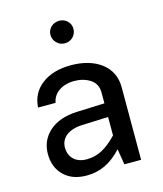

<svg xmlns="http://www.w3.org/2000/svg" viewBox="-111 -819 774 909"><g transform="rotate(-15 276.0 -365.0)"><path d="M207.5 -682.1C207.5 -667 212.9 -653.8 224.1 -642.6C235.4 -631.3 248.5 -626 264.6 -626C295.9 -626 320.3 -651.4 320.3 -682.1C320.3 -712.9 295.9 -736.3 264.6 -736.3C232.9 -736.3 207.5 -712.9 207.5 -682.1ZM469.2 -356.9C469.2 -460 381.3 -518.6 264.2 -518.6C205.1 -518.6 157.2 -504.9 120.6 -477.1C84 -449.2 64.5 -411.6 62 -365.2H147.9C155.3 -411.6 199.2 -442.4 259.3 -442.4C289.1 -442.4 315.4 -435.1 337.4 -420.9C359.4 -406.2 370.6 -384.8 370.6 -356.9V-303.2L234.9 -297.9C176.8 -295.4 131.8 -279.8 99.1 -251C66.4 -222.2 49.8 -185.1 49.8 -140.6C49.8 -96.7 63.5 -61.5 90.8 -34.7C118.2 -7.8 155.3 5.4 201.7 5.4C266.6 5.4 321.3 -19 374.5 -77.1L387.2 0H469.2ZM135.7 -148.9C135.7 -195.3 172.9 -227.5 239.3 -231L370.6 -236.3V-146C317.9 -91.3 275.9 -68.8 220.7 -68.8C168 -68.8 135.7 -101.6 135.7 -148.9Z"/></g></svg>

Font: Estedad Medium
Style: Regular
Weight: 500
Designer: Amin Abedi
Version: Version 7.3